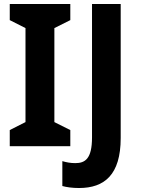

<svg xmlns="http://www.w3.org/2000/svg" viewBox="-20 -734 709 964"><path d="M333 0V-81L253 -121V-593L333 -633V-714H29V-633L108 -593V-121L29 -81V0ZM377 210C504 210 586 144 586 -41V-714H442V-44C442 64 407 85 358 85C334 85 313 81 293 75V200C315 206 343 210 377 210Z"/></svg>

Font: Noto Sans Gurmukhi SemiCondensed
Style: Bold
Weight: 700
Width: 4
Designer: Jelle Bosma - Monotype Design Team
Foundry: Monotype Imaging Inc.
Version: Version 2.004